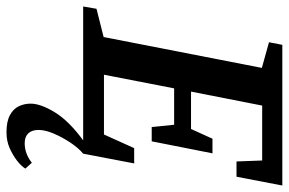

<svg xmlns="http://www.w3.org/2000/svg" viewBox="-182 -484 889 591"><g transform="rotate(90 262.5 -188.5)"><path d="M-13 0 -6 -41 81 -63 176 -550 97 -572 105 -613H538L511 -472H464L461 -551H292L249 -332H364L394 -398H439L402 -211H358L351 -280H239L197 -64H381L423 -157H470L440 0ZM374 236Q341 236 321.5 225.5Q302 215 294 198Q286 181 286 162Q286 131 312.5 87.5Q339 44 399 0H440Q422 15 405.5 40Q389 65 378 91Q367 117 367 137Q367 158 377.5 169Q388 180 408 180Q424 180 439 174.5Q454 169 468 158L486 178Q478 191 461 204Q444 217 422.5 226.5Q401 236 374 236Z"/></g></svg>

Font: Manuale SemiBold
Style: Italic
Weight: 600
Italic angle: -11°
Designer: Eduardo Tunni / Pablo Cosgaya
Foundry: Eduardo Tunni / Pablo Cosgaya
Version: Version 1.002